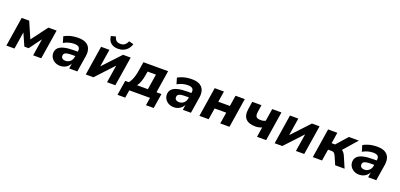

<svg xmlns="http://www.w3.org/2000/svg" viewBox="20 -1823 6351 3047"><g transform="rotate(20 3195.0 -300.0)"><path d="M33 0 111 -496H238L357 -222L562 -496H701L622 0H485L534 -312H549L379 -82H307L205 -312H219L170 0Z M943 11Q892 11 852.5 -11Q813 -33 791.5 -69.5Q770 -106 772 -150Q775 -201 807 -233Q839 -265 903.5 -281Q968 -297 1067 -297H1144L1132 -218H1069Q1019 -218 987 -212.5Q955 -207 939.5 -194Q924 -181 923 -156Q921 -126 941.5 -109.5Q962 -93 995 -93Q1025 -93 1050 -106Q1075 -119 1092 -142.5Q1109 -166 1114 -198L1132 -309Q1139 -352 1115.5 -373.5Q1092 -395 1038 -395Q996 -395 951.5 -383.5Q907 -372 861 -346L831 -448Q862 -466 900 -479.5Q938 -493 980.5 -499.5Q1023 -506 1066 -506Q1150 -506 1199.5 -477.5Q1249 -449 1267.5 -397Q1286 -345 1275 -275L1231 0H1094L1109 -100H1113Q1097 -63 1071 -38.5Q1045 -14 1012.5 -1.5Q980 11 943 11Z M1374 0 1452 -496H1593L1542 -175H1523L1823 -496H1952L1873 0H1733L1784 -322H1803L1503 0ZM1713 -558Q1660 -558 1622 -577Q1584 -596 1563.5 -630.5Q1543 -665 1539 -710L1618 -731Q1628 -687 1653 -665.5Q1678 -644 1723 -644Q1768 -644 1795.5 -666Q1823 -688 1842 -730L1919 -710Q1904 -661 1874.5 -627Q1845 -593 1804 -575.5Q1763 -558 1713 -558Z M1957 131 1997 -119H2058Q2080 -147 2096 -180Q2112 -213 2124 -256.5Q2136 -300 2145 -358L2167 -496H2584L2525 -119H2609L2569 131H2438L2459 0H2109L2088 131ZM2197 -118H2380L2421 -379H2280L2270 -318Q2261 -260 2243 -206.5Q2225 -153 2197 -118Z M2862 11Q2811 11 2771.5 -11Q2732 -33 2710.5 -69.5Q2689 -106 2691 -150Q2694 -201 2726 -233Q2758 -265 2822.5 -281Q2887 -297 2986 -297H3063L3051 -218H2988Q2938 -218 2906 -212.5Q2874 -207 2858.5 -194Q2843 -181 2842 -156Q2840 -126 2860.5 -109.5Q2881 -93 2914 -93Q2944 -93 2969 -106Q2994 -119 3011 -142.5Q3028 -166 3033 -198L3051 -309Q3058 -352 3034.5 -373.5Q3011 -395 2957 -395Q2915 -395 2870.5 -383.5Q2826 -372 2780 -346L2750 -448Q2781 -466 2819 -479.5Q2857 -493 2899.5 -499.5Q2942 -506 2985 -506Q3069 -506 3118.5 -477.5Q3168 -449 3186.5 -397Q3205 -345 3194 -275L3150 0H3013L3028 -100H3032Q3016 -63 2990 -38.5Q2964 -14 2931.5 -1.5Q2899 11 2862 11Z M3293 0 3371 -496H3527L3498 -313H3694L3723 -496H3879L3801 0H3645L3676 -193H3480L3449 0Z M4266 0 4292 -168Q4264 -156 4237.5 -150.5Q4211 -145 4184 -145Q4070 -145 4019 -201Q3968 -257 3985 -365L4005 -496H4161L4143 -379Q4137 -342 4142.5 -317Q4148 -292 4169 -280.5Q4190 -269 4228 -269Q4251 -269 4271.5 -273.5Q4292 -278 4309 -288L4342 -496H4498L4420 0Z M4564 0 4642 -496H4783L4732 -175H4713L5013 -496H5142L5063 0H4923L4974 -322H4993L4693 0Z M5208 0 5286 -496H5442L5413 -310H5472L5636 -496H5805L5584 -243L5557 -281Q5583 -279 5602 -267Q5621 -255 5636.5 -235.5Q5652 -216 5664 -188L5745 0H5586L5524 -143Q5515 -162 5505.5 -173Q5496 -184 5483 -189Q5470 -194 5451 -194H5395L5364 0Z M5992 11Q5941 11 5901.5 -11Q5862 -33 5840.5 -69.5Q5819 -106 5821 -150Q5824 -201 5856 -233Q5888 -265 5952.5 -281Q6017 -297 6116 -297H6193L6181 -218H6118Q6068 -218 6036 -212.5Q6004 -207 5988.5 -194Q5973 -181 5972 -156Q5970 -126 5990.5 -109.5Q6011 -93 6044 -93Q6074 -93 6099 -106Q6124 -119 6141 -142.5Q6158 -166 6163 -198L6181 -309Q6188 -352 6164.5 -373.5Q6141 -395 6087 -395Q6045 -395 6000.5 -383.5Q5956 -372 5910 -346L5880 -448Q5911 -466 5949 -479.5Q5987 -493 6029.5 -499.5Q6072 -506 6115 -506Q6199 -506 6248.5 -477.5Q6298 -449 6316.5 -397Q6335 -345 6324 -275L6280 0H6143L6158 -100H6162Q6146 -63 6120 -38.5Q6094 -14 6061.5 -1.5Q6029 11 5992 11Z"/></g></svg>

Font: Nunito Sans 10pt ExtraBold
Style: Italic
Weight: 800
Italic angle: -9°
Designer: Vernon Adams
Foundry: Vernon Adams
Version: Version 3.101;gftools[0.9.27]